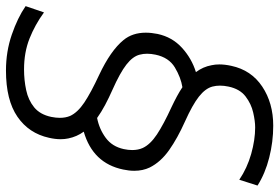

<svg xmlns="http://www.w3.org/2000/svg" viewBox="-176 -606 890 611"><g transform="rotate(90 268.5 -301.0)"><path d="M188 124.5Q127.5 124.5 73.8 106Q20 87.5 -17 62L3 3.5Q42 32 86 49.5Q130 67 184.5 67Q218.5 67 250.2 60.2Q282 53.5 305 34.8Q328 16 335.5 -19.5Q338.5 -34.5 338.5 -47Q338.5 -65 332.5 -79.5Q321.5 -103.5 289.8 -124.8Q258 -146 202 -172Q124.5 -208.5 91 -249.5Q67.5 -278 67.5 -320.5Q67.5 -338 71.5 -358Q81.5 -404.5 115.5 -435.5Q149.5 -466.5 193 -480Q176 -502.5 171 -530Q168.5 -541.5 168.5 -554.5Q168.5 -572 173 -592.5Q186.5 -656 239 -691Q291.5 -726 363.5 -726Q415 -726 465.2 -713.2Q515.5 -700.5 554 -676L535.5 -618Q498.5 -643 453.5 -655.8Q408.5 -668.5 369 -668.5Q349 -668.5 321.5 -662.2Q294 -656 270.2 -637.8Q246.5 -619.5 239 -583.5Q236 -569.5 236 -556.5Q236 -544 239 -532.5Q245 -510 271 -489.5Q297 -469 350.5 -445Q403 -421.5 441 -394.8Q479 -368 496.5 -333Q507 -311 507 -284Q507 -267 503 -248.5Q483 -152 382.5 -123Q398.5 -101 404 -74Q406.5 -62.5 406.5 -49.5Q406.5 -32 402 -12.5Q388 51.5 335 88Q282 124.5 188 124.5ZM249 -214.5Q275 -203 297.5 -191Q320 -179 339 -165.5Q374.5 -172.5 402.2 -193Q430 -213.5 438 -250.5Q441 -264.5 441 -277Q441 -296 434.5 -310.5Q423.5 -334.5 391.5 -355.8Q359.5 -377 304 -402.5Q286 -411 270.2 -419.5Q254.5 -428 241 -437Q210 -432 178.2 -413Q146.5 -394 137.5 -351.5Q134.5 -337.5 134.5 -324.5Q134.5 -312 137.5 -301Q143 -279 169 -258.8Q195 -238.5 249 -214.5Z"/></g></svg>

Font: Heraclito Light
Style: Italic
Weight: 300
Italic angle: -12°
Designer: Kostas Bartsokas (font) & Cristiano Sobral (main changes)
Foundry: Kostas Bartsokas (font) & Cristiano Sobral (main changes)
Version: Version 1.00;July 8, 2020;FontCreator 13.0.0.2655 64-bit